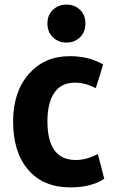

<svg xmlns="http://www.w3.org/2000/svg" viewBox="-20 -794 522 834"><path d="M433 -17Q375 20 286 20Q168 20 102.5 -56.5Q37 -133 37 -266Q37 -395 105 -472.5Q173 -550 283 -550Q367 -550 428 -514Q415 -469 396 -411Q350 -435 305 -435Q246 -435 216 -391Q186 -347 186 -267Q186 -99 309 -99Q356 -99 405 -125ZM327.5 -632Q304 -609 269 -609Q234 -609 210 -632Q186 -655 186 -692Q186 -729 210 -751.5Q234 -774 269 -774Q304 -774 327.5 -751.5Q351 -729 351 -692Q351 -655 327.5 -632Z"/></svg>

Font: Repo
Style: Bold
Weight: 700
Designer: Stefan Peev
Foundry: Context Ltd
Version: Version 001.000